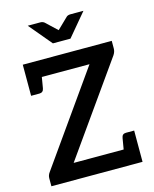

<svg xmlns="http://www.w3.org/2000/svg" viewBox="-134 -1020 889 1109"><g transform="rotate(-15 310.0 -465.5)"><path d="M33 0V-48Q33 -57 36 -65.5Q39 -74 45 -82L428 -624H55V-721H587V-676Q587 -656 575 -638L192 -97H578V0ZM487 -73 502 -162Q504 -175 510.5 -181Q517 -187 529 -187H578V-97ZM147 -648 132 -559Q130 -547 123 -541Q116 -535 105 -535H55V-624ZM474 -931 360 -795H255L141 -931H216Q230 -931 240 -923L307 -860L372 -923Q376 -927 382.5 -929Q389 -931 396 -931Z"/></g></svg>

Font: Aleo SemiBold
Style: Regular
Weight: 600
Designer: Alessio Laiso
Foundry: Alessio Laiso
Version: Version 2.001;gftools[0.9.29]